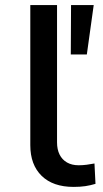

<svg xmlns="http://www.w3.org/2000/svg" viewBox="-20 -725 406 754"><path d="M269 9Q188 9 143.5 -34.5Q99 -78 99 -155V-705H204V-166Q204 -138 214 -118Q224 -98 243 -87Q262 -76 289 -76Q304 -76 320 -78Q336 -80 351 -83L355 -3Q335 3 315 6Q295 9 269 9ZM258 -511 259 -705H348L321 -511Z"/></svg>

Font: Nunito Sans 7pt SemiExpanded Medium
Style: Regular
Weight: 500
Width: 6
Designer: Vernon Adams
Foundry: Vernon Adams
Version: Version 3.101;gftools[0.9.27]